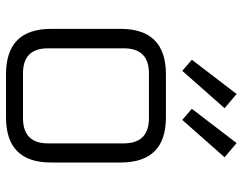

<svg xmlns="http://www.w3.org/2000/svg" viewBox="-102 -684 787 622"><g transform="rotate(90 291.0 -373.5)"><path d="M74 -146V-371Q74 -518 221 -518H361Q507 -518 507 -371V-146Q507 0 361 0H221Q74 0 74 -146ZM137 -136Q137 -55 218 -55H363Q445 -55 445 -136V-381Q445 -463 363 -463H218Q137 -463 137 -381ZM174 -602 285 -747 331 -708 210 -571ZM333 -602 444 -747 490 -708 369 -571Z"/></g></svg>

Font: Oxanium Light
Style: Regular
Weight: 300
Designer: Severin Meyer
Version: Version 1.000